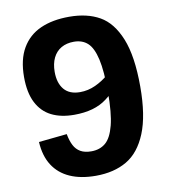

<svg xmlns="http://www.w3.org/2000/svg" viewBox="-84 -813 788 896"><g transform="rotate(-10 310.0 -365.5)"><path d="M63.8 -190.4 197.7 -204.2Q203.9 -171 215.1 -149.6Q226.2 -128.2 246.2 -116.6Q266.2 -105.1 297.2 -105.1Q337.9 -105.1 365 -128Q392 -150.8 406.6 -207.7Q421.2 -264.6 421.2 -364.7Q421.2 -464 408.3 -520.3Q395.5 -576.6 370.2 -599.8Q345 -623 304.8 -623Q270.6 -623 245.3 -608.6Q220 -594.2 206.3 -566.2Q192.7 -538.2 192.7 -499.5Q192.7 -446.7 218 -416.5Q243.4 -386.3 293.7 -386.3Q331.5 -386.3 366.7 -402.5Q401.8 -418.7 429.7 -443Q457.6 -467.4 479.6 -494.9L492.4 -427.3Q460.2 -374.4 402.6 -330.6Q345.1 -286.8 248.5 -286.8Q185.8 -286.8 141.1 -309.1Q96.3 -331.5 72 -379Q47.7 -426.6 47.7 -500.6Q47.7 -583.6 79 -637.1Q110.2 -690.6 167.2 -716.1Q224.1 -741.6 303.6 -741.6Q388.5 -741.6 447.5 -708.1Q506.5 -674.7 540.3 -591.3Q574.2 -508 574.2 -363.2Q574.2 -226.2 540.3 -143.3Q506.5 -60.4 445.6 -24.7Q384.7 11 298.4 11Q227.3 11 176.1 -11.7Q124.9 -34.4 96.2 -79.2Q67.5 -124.1 63.8 -190.4Z"/></g></svg>

Font: Monaspace Neon Var
Style: Regular
Weight: 400
Designer: Riley Cran and the Lettermatic Team
Version: Version 1.000 (Monaspace Neon Var)